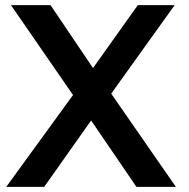

<svg xmlns="http://www.w3.org/2000/svg" viewBox="-20 -731 740 751"><path d="M4.4 0 265.6 -359.4 22.9 -710.9H177.7L343.8 -464.8L519 -710.9H663.1L415 -364.7L668 0H513.7L336.4 -259.8L152.8 0Z"/></svg>

Font: Ride
Style: Bold
Weight: 700
Version: Version 3.000